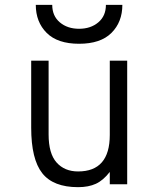

<svg xmlns="http://www.w3.org/2000/svg" viewBox="-20 -762 656 794"><path d="M109 -234V-511H181V-206Q181 -127 214 -90Q247 -53 303 -53Q434 -53 434 -204V-511H506V0H434V-51Q407 -16 376.5 -2Q346 12 303 12Q200 12 154.5 -46Q109 -104 109 -234ZM128 -742H196Q196 -696 227.5 -669.5Q259 -643 307 -643Q355 -643 386.5 -669.5Q418 -696 418 -742H486Q486 -671 441 -626Q396 -581 307 -581Q218 -581 173 -626Q128 -671 128 -742Z"/></svg>

Font: Overpass Mono Light
Style: Regular
Weight: 300
Monospace: yes
Designer: Delve Withrington, Dave Bailey
Foundry: Delve Fonts
Version: Version 1.000;DELV;Overpass